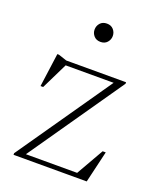

<svg xmlns="http://www.w3.org/2000/svg" viewBox="-122 -709 645 784"><g transform="rotate(20 200.5 -317.0)"><path d="M31.5 0V-7L318.5 -421L335.5 -416H77L110 -423L50.5 -301.5H39L59 -447.5H66L102 -435.5H362V-429L74 -13.5L58 -19.5H315.5L298.5 -15.5L368.5 -138H382L349.5 0ZM207 -554.5Q188.5 -554.5 178 -566.5Q167.5 -578.5 167.5 -594Q167.5 -610 178 -622Q188.5 -634 207 -634Q225.5 -634 236 -622Q246.5 -610 246.5 -594Q246.5 -578.5 236 -566.5Q225.5 -554.5 207 -554.5Z"/></g></svg>

Font: Newsreader 24pt ExtraLight
Style: Regular
Weight: 250
Designer: Hugues Gentile
Foundry: Production Type
Version: Version 1.003